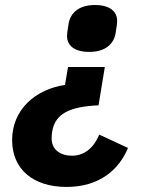

<svg xmlns="http://www.w3.org/2000/svg" viewBox="-20 -548 640 762"><path d="M244 193.9C376.1 193.9 453.1 123.9 487.9 39.1L373.9 -13.8C353 36.9 316.1 70 266 70C220.9 70 185 46.9 185 2.1C185 -1.1 185 -13.8 187.1 -25.9C198.9 -98 258.2 -125 371.1 -130L396 -282H250L237.9 -210.9C122.9 -193.9 28.1 -115.1 28.1 8.2C28.1 122.2 110.1 193.9 244 193.9ZM246.1 -404.8C246.1 -370 272 -342 334.2 -342C399.9 -342 432.2 -375 438.9 -416.9C443.9 -447.1 445 -457 445 -464.8C445 -500 419 -528.1 356.9 -528.1C290.8 -528.1 258.9 -495 252.1 -453.1C247.2 -422.9 246.1 -413 246.1 -404.8Z"/></svg>

Font: Margiela Mono Italic Bold It
Style: Regular
Weight: 700
Designer: Mike Abbink, Paul van der Laan, Pieter van Rosmalen
Foundry: Bold Monday
Version: Version 2.003 2021